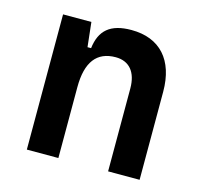

<svg xmlns="http://www.w3.org/2000/svg" viewBox="-83 -618 751 710"><g transform="rotate(15 293.0 -263.5)"><path d="M388.2 0H508.8V-336.9C508.8 -458 446.3 -527.3 336.9 -527.3C255.9 -527.3 217.8 -493.2 209.5 -423.8H195.8L185.5 -517.6H77.1V0H197.8V-271.5C197.8 -367.7 234.4 -415 306.6 -415C358.4 -415 388.2 -379.9 388.2 -317.4Z"/></g></svg>

Font: Cascadia Code NF SemiBold
Style: Regular
Weight: 600
Monospace: yes
Designer: Aaron Bell
Foundry: Saja Typeworks
Version: Version 2404.023